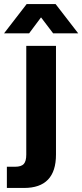

<svg xmlns="http://www.w3.org/2000/svg" viewBox="-67 -763 407 950"><path d="M-33 167V62H8Q38 62 50.5 48.5Q63 35 63 2V-536H210V2Q210 167 52 167ZM-47 -598 65 -743H208L320 -598H196L136 -677L77 -598Z"/></svg>

Font: Mona Sans
Style: Bold
Weight: 700
Designer: Deni Anggara
Foundry: GitHub
Version: Version 2.000;Glyphs 3.2.3 (3260)